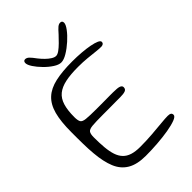

<svg xmlns="http://www.w3.org/2000/svg" viewBox="-247 -918 1054 1054"><g transform="rotate(-45 280.5 -391.0)"><path d="M241.5 34.5Q174.5 34.5 134 10.5Q93.5 -13.5 74 -60.8Q54.5 -108 48.5 -178Q46.5 -196.5 45.8 -216Q45 -235.5 44.5 -256.5Q44 -277.5 44 -300.5V-347Q44 -429 58.2 -481.8Q72.5 -534.5 104.8 -564.2Q137 -594 190.5 -606Q244 -618 321.5 -618Q358.5 -618 393 -615.2Q427.5 -612.5 454.5 -607.2Q481.5 -602 497.2 -595Q513 -588 513 -579Q513 -571 508 -567Q503 -563 494 -562Q479 -561.5 453 -564.5Q427 -567.5 393.8 -570.8Q360.5 -574 323.5 -574Q264.5 -574 224.5 -565.5Q184.5 -557 160 -537Q135.5 -517 124.8 -481.8Q114 -446.5 114 -393.5Q114 -368 120.5 -356.2Q127 -344.5 152 -341.8Q177 -339 233 -339H260.5Q278 -339 297.8 -339.2Q317.5 -339.5 334.5 -339.5H359Q396.5 -339.5 409.2 -334.2Q422 -329 422 -318Q422 -302.5 408.5 -297.5Q395 -292.5 369.5 -292.5H340.5Q323.5 -292.5 304.5 -292.2Q285.5 -292 268 -292H236.5Q179 -292 152.2 -289.5Q125.5 -287 118.2 -275.8Q111 -264.5 111 -239.5Q111 -194.5 114.2 -159.2Q117.5 -124 126 -98.2Q134.5 -72.5 150.5 -55.5Q166.5 -38.5 192 -30.2Q217.5 -22 254.5 -22Q302 -22 346.8 -25.5Q391.5 -29 427 -32.5Q462.5 -36 481 -36Q495.5 -36 502 -31.5Q508.5 -27 508.5 -17Q508.5 -5 483.8 4.5Q459 14 419.2 20.8Q379.5 27.5 332.8 31Q286 34.5 241.5 34.5ZM276 -656Q257 -656 232.8 -671.8Q208.5 -687.5 185.8 -710.8Q163 -734 148.2 -756.5Q133.5 -779 133.5 -793Q133.5 -801 137.2 -805.2Q141 -809.5 147.5 -809.5Q159.5 -809.5 170.5 -798.8Q181.5 -788 199 -764Q211.5 -748 226 -733.8Q240.5 -719.5 255 -710.5Q269.5 -701.5 281 -701.5Q292.5 -701.5 307.8 -712.5Q323 -723.5 340.2 -740.5Q357.5 -757.5 373.5 -775Q393.5 -798 404.2 -806.8Q415 -815.5 425.5 -815.5Q441 -815.5 441 -799.5Q441 -785.5 423.2 -761.8Q405.5 -738 378.5 -713.8Q351.5 -689.5 323.8 -672.8Q296 -656 276 -656Z"/></g></svg>

Font: Gluten Thin ExtraLight
Style: Regular
Weight: 250
Version: Version 1.300